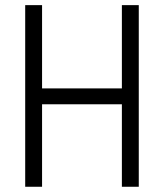

<svg xmlns="http://www.w3.org/2000/svg" viewBox="-20 -713 626 733"><path d="M445.3 0V-314.9H140.6V0H76.2V-693.4H140.6V-375.5H445.3V-693.4H509.8V0Z"/></svg>

Font: Cascadia Mono PL Light
Style: Regular
Weight: 300
Monospace: yes
Designer: Aaron Bell
Foundry: Saja Typeworks
Version: Version 2404.023; ttfautohint (v1.8.4)